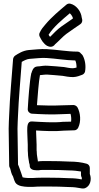

<svg xmlns="http://www.w3.org/2000/svg" viewBox="-20 -1022 560 1086"><path d="M29 -294C29 -223 32 -151 32 -85C32 -78 36 -73 38 -68C38 -67 38 -65 39 -64C41 -59 43 -40 54 -23C57 -15 60 -1 67 11C81 32 116 34 138 35H166C182 34 200 33 217 33H253C293 33 332 34 371 36H372C396 36 419 39 438 43C439 43 442 44 444 44H453C456 44 459 43 462 42C491 30 500 -8 488 -38V-72C488 -83 481 -93 470 -96C442 -104 409 -108 374 -108C336 -110 294 -111 253 -111H222C212 -111 204 -110 194 -109V-113C192 -129 188 -146 188 -159V-163C187 -168 187 -172 187 -179V-204C187 -228 184 -257 184 -282V-284C233 -281 290 -278 341 -283L401 -285C409 -285 418 -291 422 -299C440 -335 435 -384 418 -415C414 -422 404 -428 395 -428L321 -426C281 -424 233 -425 189 -427C193 -480 199 -560 206 -597C220 -598 239 -601 246 -600H249C271 -599 309 -595 334 -593C350 -590 371 -586 393 -586H395C415 -587 432 -594 445 -599C453 -602 459 -609 461 -617C467 -650 461 -683 449 -706C448 -707 447 -710 446 -711C443 -715 440 -717 438 -719C433 -726 426 -730 418 -730C360 -730 306 -741 245 -744C209 -746 173 -741 143 -739C109 -736 82 -718 65 -707C60 -703 55 -696 54 -688C48 -604 35 -464 32 -374C31 -348 29 -320 29 -294ZM79 -294C79 -318 81 -344 82 -372C85 -455 97 -587 103 -672C118 -681 134 -688 147 -689C179 -691 213 -696 243 -694C296 -691 348 -681 406 -680C411 -669 413 -655 413 -640C406 -638 397 -636 392 -636C376 -636 358 -640 341 -643H339C317 -645 277 -649 252 -650C232 -652 212 -648 203 -647C195 -647 190 -646 185 -645C167 -641 161 -619 158 -609L157 -608C147 -560 140 -459 137 -405C136 -391 148 -380 160 -379C208 -376 273 -373 323 -376L379 -378C383 -364 384 -346 382 -334L338 -333H336C286 -327 214 -332 161 -335C134 -337 134 -307 134 -282C134 -253 137 -224 137 -204V-179C137 -173 137 -165 138 -157C138 -136 142 -120 144 -106V-104C145 -101 146 -95 148 -89V-85C148 -65 167 -59 185 -59H199C205 -60 215 -61 222 -61H253C294 -61 333 -60 372 -58H373C395 -58 420 -55 438 -52V-32C438 -27 440 -22 442 -19C442 -18 444 -13 442 -7C420 -12 396 -14 373 -14C333 -16 293 -17 253 -17H217C199 -17 177 -16 163 -15H140C124 -16 114 -17 108 -19L100 -43C96 -52 93 -65 86 -82C83 -90 83 -90 82 -91C82 -158 79 -227 79 -294ZM204 -836C201 -830 201 -821 205 -814C215 -794 226 -775 246 -763C258 -757 277 -751 292 -772C312 -789 336 -816 355 -830C377 -845 412 -871 434 -885C442 -890 447 -901 445 -911L442 -924C439 -955 413 -993 378 -1001C371 -1003 362 -1001 356 -996C317 -963 272 -926 237 -884C226 -871 213 -857 204 -836ZM255 -826C285 -872 330 -909 375 -947C385 -938 392 -924 392 -920V-917C369 -901 345 -884 327 -872C304 -856 281 -831 265 -815L263 -814C259 -818 256 -822 255 -826Z"/></svg>

Font: Hussar Pisanka
Style: Out
Weight: 400
Designer: Robert Jablonski
Foundry: Cannot Into Space Fonts
Version: Version 1.070